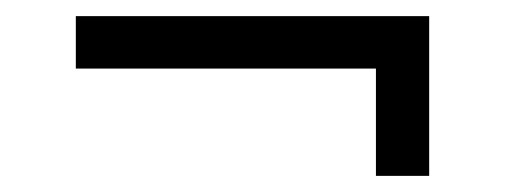

<svg xmlns="http://www.w3.org/2000/svg" viewBox="-20 -350 630 238"><path d="M512 -330V-132H446V-265H74V-330Z"/></svg>

Font: Exo 2
Style: Regular
Weight: 400
Designer: Natanael Gama
Version: Version 1.001;PS 001.001;hotconv 1.0.70;makeotf.lib2.5.58329